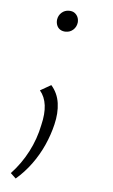

<svg xmlns="http://www.w3.org/2000/svg" viewBox="-45 -393 362 617"><g transform="rotate(5 136.0 -85.0)"><path d="M29 191 12 175Q44 141 65.5 99.5Q87 58 96 13Q105 -24 101.5 -51.5Q98 -79 82 -98L117 -118Q138 -94 142.5 -62Q147 -30 138 7Q130 41 115 74.5Q100 108 78 138Q56 168 29 191ZM148 -293Q138 -293 130.5 -297.5Q123 -302 119.5 -310.5Q116 -319 117 -329Q119 -343 129 -352Q139 -361 153 -361Q164 -361 171 -356Q178 -351 181.5 -343Q185 -335 184 -325Q182 -311 172 -302Q162 -293 148 -293Z"/></g></svg>

Font: Ysabeau Infant ExtraLight
Style: Italic
Weight: 250
Italic angle: -12°
Designer: Christian Thalmann (Catharsis Fonts)
Version: Version 2.001;gftools[0.9.30]; featfreeze: ss01,ss02,lnum